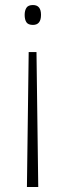

<svg xmlns="http://www.w3.org/2000/svg" viewBox="-20 -555 261 763"><path d="M143 -496Q143 -456 111 -456Q92 -456 85 -466.5Q78 -477 78 -496Q78 -513 85 -524Q92 -535 111 -535Q143 -535 143 -496ZM94 -348H125L132 188H87Z"/></svg>

Font: Noto Sans Khmer SemiCondensed ExtraLight
Style: Regular
Weight: 200
Width: 4
Designer: Danh Hong and the Monotype Design Team
Foundry: Monotype Imaging Inc.
Version: Version 2.004; ttfautohint (v1.8.4.7-5d5b)